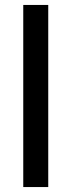

<svg xmlns="http://www.w3.org/2000/svg" viewBox="-20 -756 289 776"><path d="M74 0V-736H175V0Z"/></svg>

Font: Mulish ExtraLight SemiBold
Style: Regular
Weight: 600
Version: Version 3.603